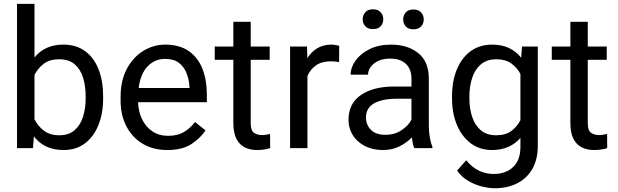

<svg xmlns="http://www.w3.org/2000/svg" viewBox="-20 -770 3211 998"><path d="M516.1 -268.6V-258.3Q516.1 -181.2 491.9 -120.6Q467.8 -60.1 421.9 -25.1Q376 9.8 310.5 9.8Q258.8 9.8 220.5 -8.5Q182.1 -26.9 156.2 -61L151.4 0H68.4V-750H159.2V-471.2Q185.1 -503.4 222.4 -520.8Q259.8 -538.1 309.6 -538.1Q376 -538.1 422.1 -504.4Q468.3 -470.7 492.2 -409.9Q516.1 -349.1 516.1 -268.6ZM425.3 -258.3V-268.6Q425.3 -321.3 412.1 -365.2Q398.9 -409.2 368.7 -435.5Q338.4 -461.9 287.1 -461.9Q237.8 -461.9 207 -438.2Q176.3 -414.6 159.2 -379.9V-149.9Q176.8 -114.7 208 -90.8Q239.3 -66.9 288.1 -66.9Q336.9 -66.9 367.2 -92.8Q397.5 -118.7 411.4 -162.4Q425.3 -206.1 425.3 -258.3Z M849.6 9.8Q775.9 9.8 721.4 -22.9Q667 -55.7 637 -113.5Q606.9 -171.4 606.9 -245.6V-266.1Q606.9 -352.5 639.9 -413.3Q672.9 -474.1 725.8 -506.1Q778.8 -538.1 837.9 -538.1Q913.6 -538.1 961.7 -504.2Q1009.8 -470.2 1032.5 -411.9Q1055.2 -353.5 1055.2 -279.3V-238.8H697.8Q699.2 -190.4 718.3 -150.6Q737.3 -110.8 771.7 -87.4Q806.2 -64 854.5 -64Q902.3 -64 935.5 -83.5Q968.8 -103 993.7 -135.7L1048.3 -92.3Q1022.9 -53.2 975.6 -21.7Q928.2 9.8 849.6 9.8ZM837.9 -463.9Q784.2 -463.9 747.1 -424.8Q710 -385.7 700.7 -312.5H964.8V-319.3Q962.9 -354.5 950.4 -387.7Q938 -420.9 911.1 -442.4Q884.3 -463.9 837.9 -463.9Z M1381.8 -528.3V-459H1283.2V-130.9Q1283.2 -90.3 1301 -79.1Q1318.8 -67.9 1341.3 -67.9Q1352.5 -67.9 1365 -70.1Q1377.4 -72.3 1383.8 -73.7L1384.3 0Q1373.5 3.4 1356.2 6.6Q1338.9 9.8 1314.5 9.8Q1281.2 9.8 1253.4 -3.4Q1225.6 -16.6 1209.2 -47.6Q1192.9 -78.6 1192.9 -131.3V-459H1096.2V-528.3H1192.9V-656.7H1283.2V-528.3Z M1743.2 -531.2 1742.7 -447.3Q1722.7 -451.2 1698.7 -451.2Q1652.3 -451.2 1622.6 -430.4Q1592.8 -409.7 1578.1 -375V0H1487.8V-528.3H1575.7L1577.6 -467.8Q1597.7 -500 1628.7 -519Q1659.7 -538.1 1703.1 -538.1Q1712.9 -538.1 1725.6 -535.9Q1738.3 -533.7 1743.2 -531.2Z M2133.3 0Q2128.9 -9.8 2125.7 -24.7Q2122.6 -39.6 2120.6 -55.7Q2095.2 -28.8 2057.1 -9.5Q2019 9.8 1970.2 9.8Q1916.5 9.8 1876.2 -11.2Q1835.9 -32.2 1813.7 -67.6Q1791.5 -103 1791.5 -147Q1791.5 -231.9 1856 -276.1Q1920.4 -320.3 2029.3 -320.3H2118.7V-362.3Q2118.7 -409.2 2090.6 -437.3Q2062.5 -465.3 2007.3 -465.3Q1956.1 -465.3 1924.6 -440.2Q1893.1 -415 1893.1 -381.8H1802.7Q1802.7 -419.9 1828.6 -455.8Q1854.5 -491.7 1901.6 -514.9Q1948.7 -538.1 2012.7 -538.1Q2098.6 -538.1 2153.8 -494.1Q2209 -450.2 2209 -361.3V-115.2Q2209 -88.9 2213.6 -59.1Q2218.3 -29.3 2227.5 -7.8V0ZM1983.4 -69.3Q2032.2 -69.3 2068.1 -93.8Q2104 -118.2 2118.7 -147.9V-256.8H2043.9Q1966.3 -256.8 1924.3 -232.7Q1882.3 -208.5 1882.3 -159.2Q1882.3 -121.6 1907.7 -95.5Q1933.1 -69.3 1983.4 -69.3ZM1865.2 -669.4Q1865.2 -691.4 1878.9 -706.5Q1892.6 -721.7 1918.5 -721.7Q1944.8 -721.7 1958.5 -706.5Q1972.2 -691.4 1972.2 -669.4Q1972.2 -648.4 1958.5 -633.5Q1944.8 -618.7 1918.5 -618.7Q1892.6 -618.7 1878.9 -633.5Q1865.2 -648.4 1865.2 -669.4ZM2075.7 -668.5Q2075.7 -690.4 2089.1 -705.6Q2102.5 -720.7 2128.9 -720.7Q2154.8 -720.7 2168.7 -705.6Q2182.6 -690.4 2182.6 -668.5Q2182.6 -647.5 2168.7 -632.6Q2154.8 -617.7 2128.9 -617.7Q2102.5 -617.7 2089.1 -632.6Q2075.7 -647.5 2075.7 -668.5Z M2329.6 -258.3V-268.6Q2329.6 -349.1 2355 -409.9Q2380.4 -470.7 2427 -504.4Q2473.6 -538.1 2538.1 -538.1Q2588.4 -538.1 2625.7 -520.5Q2663.1 -502.9 2689 -469.7L2693.4 -528.3H2775.4V-11.2Q2775.4 58.6 2747.1 107.9Q2718.8 157.2 2668.2 182.9Q2617.7 208.5 2551.8 208.5Q2524.4 208.5 2487.5 200Q2450.7 191.4 2415.3 171.1Q2379.9 150.9 2356 116.7L2403.3 63Q2436.5 103 2472.9 118.7Q2509.3 134.3 2544.9 134.3Q2608.9 134.3 2647 98.4Q2685.1 62.5 2685.1 -6.8V-53.2Q2659.2 -22.9 2622.3 -6.6Q2585.4 9.8 2537.1 9.8Q2473.6 9.8 2427 -25.1Q2380.4 -60.1 2355 -120.6Q2329.6 -181.2 2329.6 -258.3ZM2419.9 -268.6V-258.3Q2419.9 -206.1 2434.3 -162.4Q2448.7 -118.7 2479.5 -92.8Q2510.3 -66.9 2559.1 -66.9Q2607.4 -66.9 2637.5 -88.9Q2667.5 -110.8 2685.1 -145V-385.7Q2668 -418.5 2637.7 -440.2Q2607.4 -461.9 2560.1 -461.9Q2510.7 -461.9 2479.7 -435.5Q2448.7 -409.2 2434.3 -365.2Q2419.9 -321.3 2419.9 -268.6Z M3133.8 -528.3V-459H3035.2V-130.9Q3035.2 -90.3 3053 -79.1Q3070.8 -67.9 3093.3 -67.9Q3104.5 -67.9 3116.9 -70.1Q3129.4 -72.3 3135.7 -73.7L3136.2 0Q3125.5 3.4 3108.2 6.6Q3090.8 9.8 3066.4 9.8Q3033.2 9.8 3005.4 -3.4Q2977.5 -16.6 2961.2 -47.6Q2944.8 -78.6 2944.8 -131.3V-459H2848.1V-528.3H2944.8V-656.7H3035.2V-528.3Z"/></svg>

Font: Vazirmatn RD
Style: Regular
Weight: 400
Designer: Saber Rastikerdar
Foundry: Saber Rastikerdar
Version: Version 32.102